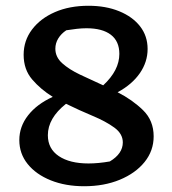

<svg xmlns="http://www.w3.org/2000/svg" viewBox="-20 -635 597 666"><path d="M272 11Q207 11 156 -9.5Q105 -30 76 -66Q47 -102 47 -149Q47 -196 77.5 -235Q108 -274 163 -299Q121 -325 91.5 -359.5Q62 -394 62 -445Q62 -494 91 -532.5Q120 -571 170.5 -593Q221 -615 287 -615Q347 -615 393.5 -596Q440 -577 466 -543.5Q492 -510 492 -465Q492 -420 465 -381Q438 -342 388 -315Q439 -289 476 -253Q513 -217 513 -162Q513 -112 481.5 -73Q450 -34 395.5 -11.5Q341 11 272 11ZM172 -466Q172 -437 196 -415.5Q220 -394 258 -376Q296 -358 338 -339Q394 -391 394 -448Q394 -492 364.5 -514.5Q335 -537 280 -537Q264 -537 246.5 -535Q229 -533 210 -530Q192 -518 182 -501.5Q172 -485 172 -466ZM146 -166Q146 -119 184 -93.5Q222 -68 287 -68Q321 -68 361 -75Q406 -102 406 -141Q406 -171 376.5 -192.5Q347 -214 301.5 -233Q256 -252 209 -275Q146 -225 146 -166Z"/></svg>

Font: Piazzolla SemiBold
Style: Regular
Weight: 600
Designer: Juan Pablo del Peral
Foundry: Huerta Tipografica
Version: Version 1.330